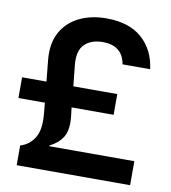

<svg xmlns="http://www.w3.org/2000/svg" viewBox="-78 -753 732 821"><g transform="rotate(10 287.5 -342.5)"><path d="M49.2 0V-85.8Q87.5 -96.7 110 -132.1Q132.5 -167.5 125.8 -237.5L121.7 -284.2H6.7V-374.2H112.5L103.3 -466.7Q96.7 -537.5 122.9 -585.8Q149.2 -634.2 200.4 -659.6Q251.7 -685 319.2 -685Q417.5 -685 473.3 -635.8Q529.2 -586.7 540 -503.3H420Q413.3 -543.3 388.3 -562.9Q363.3 -582.5 320.8 -582.5Q270 -582.5 241.7 -554.2Q213.3 -525.8 220 -463.3L229.2 -374.2H420V-284.2H237.5L242.5 -241.7Q247.5 -185.8 228.8 -155.8Q210 -125.8 172.5 -107.5V-104.2H541.7V0Z"/></g></svg>

Font: Funnel Display Light SemiBold
Style: Regular
Weight: 600
Version: Version 1.000